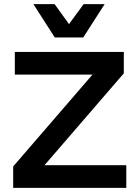

<svg xmlns="http://www.w3.org/2000/svg" viewBox="-20 -912 673 932"><path d="M593 -110V0H44V-104L429 -550H52V-660H581V-556L196 -110ZM488 -892 384 -730H246L142 -892H245L315 -795L386 -892Z"/></svg>

Font: Work Sans SemiBold
Style: Regular
Weight: 600
Designer: Wei Huang
Foundry: Wei Huang
Version: Version 2.010; ttfautohint (v1.8.3)